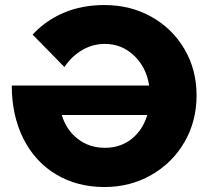

<svg xmlns="http://www.w3.org/2000/svg" viewBox="-20 -732 831 765"><path d="M26.9 -391.1H574.2Q563 -464.4 513.9 -510.7Q464.8 -557.1 397.9 -557.1Q349.1 -557.1 306.6 -532Q264.2 -506.8 236.8 -464.8L109.9 -594.2Q163.1 -651.4 235.1 -681.6Q307.1 -711.9 396 -711.9Q500 -711.9 583.5 -665Q667 -618.2 715.1 -536.1Q763.2 -454.1 763.2 -352.1Q763.2 -249 715.1 -166Q667 -83 583 -34.9Q499 13.2 396 13.2Q287.1 13.2 203.1 -37.4Q119.1 -87.9 73 -179.9Q26.9 -272 26.9 -391.1ZM566.9 -273.9H226.1Q244.1 -213.9 290 -178.5Q335.9 -143.1 397.9 -143.1Q460 -143.1 504.4 -178.5Q548.8 -213.9 566.9 -273.9Z"/></svg>

Font: Argentum Sans
Style: Bold
Weight: 700
Designer: Julieta Ulanovsky (Modified by Cristiano Sobral)
Foundry: Julieta Ulanovsky
Version: Version 1.000; ttfautohint (v1.5.65-e2d9)